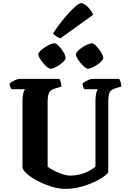

<svg xmlns="http://www.w3.org/2000/svg" viewBox="-20 -1209 824 1229"><path d="M399 0Q358 0 311.5 -14Q265 -28 223.5 -49.5Q182 -71 154.5 -94.5Q127 -118 124 -137V-563Q124 -591 129 -611.5Q134 -632 141 -638H53Q50 -643 46 -652.5Q42 -662 41 -674Q47 -680 59 -687Q71 -694 84 -699Q97 -704 102 -704H360Q364 -698 368.5 -685Q373 -672 373 -655L330 -642Q307 -635 296 -618.5Q285 -602 285 -556V-142Q301 -129 328 -115.5Q355 -102 382 -93.5Q409 -85 426 -85Q480 -85 522 -102Q564 -119 591 -143V-562Q591 -590 595.5 -610.5Q600 -631 606 -638H520Q516 -643 512.5 -652.5Q509 -662 509 -674Q514 -680 526 -687Q538 -694 550.5 -699Q563 -704 569 -704H743Q747 -698 751.5 -685.5Q756 -673 757 -655L722 -645Q703 -639 692 -630.5Q681 -622 677 -604.5Q673 -587 673 -552V-105Q652 -80 607.5 -56Q563 -32 507.5 -16Q452 0 399 0ZM543 -769Q535 -769 522 -779.5Q509 -790 496 -805.5Q483 -821 474.5 -836.5Q466 -852 466 -862Q466 -870 477.5 -882Q489 -894 506.5 -905.5Q524 -917 541 -924.5Q558 -932 568 -932Q577 -932 589.5 -921Q602 -910 613.5 -894.5Q625 -879 633 -863.5Q641 -848 641 -838Q641 -830 630 -818Q619 -806 603 -795Q587 -784 570.5 -776.5Q554 -769 543 -769ZM304 -769Q295 -769 282 -779.5Q269 -790 256 -805.5Q243 -821 234 -836.5Q225 -852 225 -862Q225 -870 237 -882Q249 -894 266 -905.5Q283 -917 300 -924.5Q317 -932 328 -932Q339 -932 356.5 -914.5Q374 -897 387 -874.5Q400 -852 400 -838Q400 -827 382 -810.5Q364 -794 341.5 -781.5Q319 -769 304 -769ZM367 -964Q352 -968 338.5 -977.5Q325 -987 319 -995Q357 -1052 393.5 -1095.5Q430 -1139 458.5 -1164Q487 -1189 500 -1189Q511 -1189 526.5 -1178Q542 -1167 556 -1149.5Q570 -1132 576 -1114Z"/></svg>

Font: Texturina ExtraBold
Style: Regular
Weight: 800
Designer: Guillermo Torres Carreño
Foundry: Omnibus-Type
Version: Version 1.002; ttfautohint (v1.8.3)